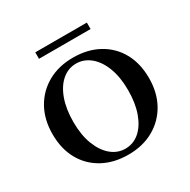

<svg xmlns="http://www.w3.org/2000/svg" viewBox="-161 -857 1008 1019"><g transform="rotate(-30 343.0 -347.0)"><path d="M342.7 11.3Q254 11.3 187.1 -25.4Q120.2 -62.1 83.5 -128.2Q46.8 -194.4 46.8 -283.9Q46.8 -372.6 83.9 -439.5Q121 -506.5 187.9 -544.4Q254.8 -582.3 343.5 -582.3Q432.3 -582.3 499.2 -545.6Q566.1 -508.9 602.8 -442.7Q639.5 -376.6 639.5 -287.1Q639.5 -198.4 602.4 -131.5Q565.3 -64.5 498.4 -26.6Q431.5 11.3 342.7 11.3ZM344.4 -24.2Q393.5 -24.2 431 -56.5Q468.5 -88.7 489.9 -148Q511.3 -207.3 511.3 -286.3Q511.3 -366.1 489.1 -424.6Q466.9 -483.1 428.2 -514.9Q389.5 -546.8 341.9 -546.8Q293.5 -546.8 255.6 -514.5Q217.7 -482.3 196.4 -423.4Q175 -364.5 175 -284.7Q175 -204.8 197.6 -146.4Q220.2 -87.9 258.5 -56Q296.8 -24.2 344.4 -24.2ZM184.7 -666.9V-706.5H500.8V-666.9Z"/></g></svg>

Font: Playfair 9pt
Style: Bold
Weight: 700
Designer: Claus Eggers Sørensen
Foundry: Claus Eggers Sørensen
Version: Version 2.203